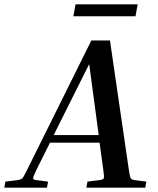

<svg xmlns="http://www.w3.org/2000/svg" viewBox="-71 -867 730 887"><path d="M151 -28 146 0H-51L-46 -28L10 -35Q21 -37 27 -39.5Q33 -42 38.5 -52Q44 -62 55 -84L351 -680H437L524 -84Q529 -50 533 -43.5Q537 -37 551 -35L605 -28L600 0H328L333 -28L389 -35Q406 -37 408.5 -43.5Q411 -50 406 -84L389 -208H160L98 -84Q82 -50 82 -43.5Q82 -37 97 -35ZM177 -243H385L341 -571ZM565 -847 555 -792H268L278 -847Z"/></svg>

Font: Inria Serif
Style: Bold Italic
Weight: 700
Italic angle: -10°
Designer: Black Foundry Team
Foundry: Black Foundry
Version: Version 1.000; ttfautohint (v1.8.3)